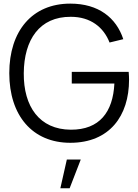

<svg xmlns="http://www.w3.org/2000/svg" viewBox="-20 -754 745 1034"><path d="M358.5 15C570 15 675 -130 675 -324.5C675 -331.5 674.5 -351.5 673 -367H366.5V-304H596C588.5 -150.5 516 -55 361.5 -55.5C192.5 -56.5 106.5 -180 108 -360C109.5 -540 192.5 -664.5 361.5 -663.5C467.5 -663.5 538 -607.5 570 -525L644 -543C606 -658 511.5 -734.5 358.5 -734.5C152.5 -734.5 30 -586.5 30 -360C30 -132 154.5 15 358.5 15ZM340 105 305 260H355L415 105Z"/></svg>

Font: Hauora
Style: Regular
Weight: 400
Designer: Mikhail Sharanda
Foundry: WCYS & Co.
Version: Version 1.010